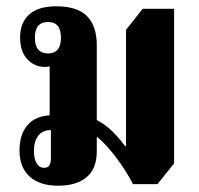

<svg xmlns="http://www.w3.org/2000/svg" viewBox="-20 -580 632 611"><path d="M165 11Q106 11 74 -18.5Q42 -48 42 -101Q42 -150 66 -180Q90 -210 138 -213V-369Q131 -367 123 -367Q90 -367 67 -391.5Q44 -416 44 -461Q44 -508 73 -534Q102 -560 159 -560Q226 -560 257 -528.5Q288 -497 288 -436V-198Q315 -184 337 -162.5Q359 -141 378 -115H381V-485L434 -552H534V-60L481 6H403Q390 -20 370 -50Q350 -80 328 -105.5Q306 -131 288 -145V-99Q288 -43 255.5 -16Q223 11 165 11ZM133 -410Q174 -410 174 -460Q174 -510 133 -510Q91 -510 91 -460Q91 -410 133 -410ZM121 -46Q142 -46 142 -76V-166Q116 -166 102 -148.5Q88 -131 88 -99Q88 -75 96.5 -60.5Q105 -46 121 -46Z"/></svg>

Font: Noto Serif Thai Condensed ExtraBold
Style: Regular
Weight: 800
Width: 3
Designer: Monotype Design Team
Foundry: Monotype Imaging Inc.
Version: Version 2.002; ttfautohint (v1.8.4.7-5d5b)